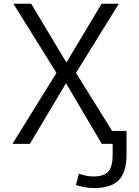

<svg xmlns="http://www.w3.org/2000/svg" viewBox="-20 -750 725 1001"><path d="M639.6 -67.4V56.6Q639.6 148.4 599.1 189.5Q558.6 230.5 468.8 230.5Q423.8 230.5 376 214.8L391.6 155.3Q429.7 169.9 467.8 169.9Q521.5 169.9 544.4 144.5Q567.4 119.1 567.4 56.6V0H525.4H510.7L325.2 -314.5H323.2L135.7 0H44.9L274.4 -370.1L49.8 -730.5H142.6L325.2 -425.8H327.1L509.8 -730.5H599.6L376 -370.1L564.5 -67.4Z"/></svg>

Font: Mgen+ 1c regular
Style: Regular
Weight: 400
Designer: [Source Han Sans]
Ryoko NISHIZUKA  (kana & ideographs); Paul D. Hunt (Latin, Greek & Cyrillic); Wenlong ZHANG  (bopomofo
Version: Version 1.059.20150602